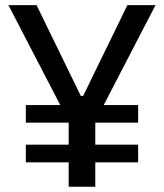

<svg xmlns="http://www.w3.org/2000/svg" viewBox="-20 -713 626 733"><path d="M78.6 -244.6V-312H210L12.2 -693.4H119.6L288.6 -346.7H297.4L466.3 -693.4H573.7L376 -312H507.3V-244.6H343.8V-160.6H507.3V-93.3H343.8V0H242.2V-93.3H78.6V-160.6H242.2V-244.6Z"/></svg>

Font: CaskaydiaCove NFP
Style: Regular
Weight: 400
Designer: Aaron Bell
Foundry: Saja Typeworks
Version: Version 2111.001; VTT 6.35;Nerd Fonts 3.1.1